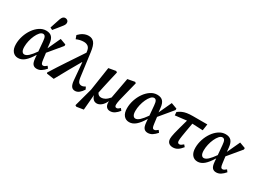

<svg xmlns="http://www.w3.org/2000/svg" viewBox="-40 -1604 3520 2617"><g transform="rotate(30 1720.0 -295.5)"><path d="M147 -164Q147 -115 161.5 -93Q176 -71 198 -71Q228 -71 263.5 -103.5Q299 -136 345 -202L332 -353Q328 -404 316 -424Q304 -444 282 -444Q256 -444 232 -417Q208 -390 188.5 -347.5Q169 -305 158 -256.5Q147 -208 147 -164ZM148 14Q94 14 62 -25.5Q30 -65 30 -138Q30 -203 51 -267.5Q72 -332 109 -385Q146 -438 194.5 -470.5Q243 -503 298 -503Q357 -503 387 -471Q417 -439 424 -368L431 -302L524 -503L616 -469V-446L444 -239L457 -139Q462 -97 470.5 -82Q479 -67 497 -67Q510 -67 523 -75Q536 -83 552 -97L576 -65Q545 -28 512 -7Q479 14 441 14Q402 14 380.5 -11Q359 -36 354 -97L349 -153Q298 -68 250 -27Q202 14 148 14ZM325 -568Q338 -607 350.5 -646Q363 -685 376 -723Q387 -755 402 -768.5Q417 -782 436 -782Q459 -782 473.5 -768.5Q488 -755 488 -735Q488 -717 479.5 -701Q471 -685 454 -665Q431 -636 408 -607.5Q385 -579 361 -550Z M1044 14Q1005 14 985.5 -15Q966 -44 961 -102L937 -375H933Q877 -277 822.5 -182Q768 -87 713 16L598 0L592 -14Q673 -144 755.5 -268Q838 -392 921 -516L920 -525Q914 -584 886.5 -605.5Q859 -627 818 -627Q760 -627 702 -601L682 -656Q754 -731 836 -731Q891 -731 923.5 -691.5Q956 -652 969 -548L1018 -180Q1026 -127 1042.5 -109.5Q1059 -92 1087 -92Q1113 -92 1145 -112L1163 -74Q1138 -34 1108 -10Q1078 14 1044 14Z M1596 14Q1559 14 1538 -10Q1517 -34 1517 -79Q1517 -84 1517 -89Q1517 -94 1518 -99Q1490 -40 1455 -13Q1420 14 1387 14Q1353 14 1331 -7.5Q1309 -29 1299 -67L1278 174L1170 191L1149 179L1228 -112L1284 -483L1397 -503L1416 -490Q1395 -401 1380.5 -336.5Q1366 -272 1355 -222Q1344 -172 1335 -127Q1355 -85 1400 -85Q1428 -85 1458.5 -101.5Q1489 -118 1523 -158L1583 -483L1695 -504L1712 -491L1671 -327Q1646 -233 1635 -182.5Q1624 -132 1624 -105Q1624 -67 1652 -67Q1666 -67 1678.5 -76Q1691 -85 1705 -98L1729 -67Q1699 -29 1666.5 -7.5Q1634 14 1596 14Z M1895 -164Q1895 -115 1909.5 -93Q1924 -71 1946 -71Q1976 -71 2011.5 -103.5Q2047 -136 2093 -202L2080 -353Q2076 -404 2064 -424Q2052 -444 2030 -444Q2004 -444 1980 -417Q1956 -390 1936.5 -347.5Q1917 -305 1906 -256.5Q1895 -208 1895 -164ZM1896 14Q1842 14 1810 -25.5Q1778 -65 1778 -138Q1778 -203 1799 -267.5Q1820 -332 1857 -385Q1894 -438 1942.5 -470.5Q1991 -503 2046 -503Q2105 -503 2135 -471Q2165 -439 2172 -368L2179 -302L2272 -503L2364 -469V-446L2192 -239L2205 -139Q2210 -97 2218.5 -82Q2227 -67 2245 -67Q2258 -67 2271 -75Q2284 -83 2300 -97L2324 -65Q2293 -28 2260 -7Q2227 14 2189 14Q2150 14 2128.5 -11Q2107 -36 2102 -97L2097 -153Q2046 -68 1998 -27Q1950 14 1896 14Z M2391 -378 2387 -429Q2417 -452 2447.5 -466Q2478 -480 2517.5 -486.5Q2557 -493 2611 -493H2837L2822 -392L2655 -400Q2640 -316 2631 -264Q2622 -212 2617.5 -182Q2613 -152 2611.5 -136Q2610 -120 2610 -108Q2610 -67 2640 -67Q2654 -67 2668 -75.5Q2682 -84 2700 -100L2725 -70Q2691 -27 2658 -6.5Q2625 14 2585 14Q2542 14 2518 -8.5Q2494 -31 2494 -74Q2494 -88 2497 -109Q2500 -130 2508 -165Q2516 -200 2531.5 -256.5Q2547 -313 2571 -399Z M2971 -164Q2971 -115 2985.5 -93Q3000 -71 3022 -71Q3052 -71 3087.5 -103.5Q3123 -136 3169 -202L3156 -353Q3152 -404 3140 -424Q3128 -444 3106 -444Q3080 -444 3056 -417Q3032 -390 3012.5 -347.5Q2993 -305 2982 -256.5Q2971 -208 2971 -164ZM2972 14Q2918 14 2886 -25.5Q2854 -65 2854 -138Q2854 -203 2875 -267.5Q2896 -332 2933 -385Q2970 -438 3018.5 -470.5Q3067 -503 3122 -503Q3181 -503 3211 -471Q3241 -439 3248 -368L3255 -302L3348 -503L3440 -469V-446L3268 -239L3281 -139Q3286 -97 3294.5 -82Q3303 -67 3321 -67Q3334 -67 3347 -75Q3360 -83 3376 -97L3400 -65Q3369 -28 3336 -7Q3303 14 3265 14Q3226 14 3204.5 -11Q3183 -36 3178 -97L3173 -153Q3122 -68 3074 -27Q3026 14 2972 14Z"/></g></svg>

Font: Source Serif 4 SmText Semibold
Style: Italic
Weight: 600
Italic angle: -12°
Designer: Frank Grießhammer
Foundry: Adobe
Version: Version 4.005;hotconv 1.1.0;makeotfexe 2.6.0